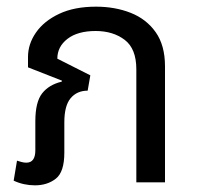

<svg xmlns="http://www.w3.org/2000/svg" viewBox="-20 -547 590 576"><path d="M85 9Q51 9 21 -5L31 -65Q37 -63 44.5 -61Q52 -59 59 -59Q86 -59 86 -96V-183Q86 -241 106.5 -267Q127 -293 165 -302L166 -305L64 -345V-376Q64 -415 88 -449.5Q112 -484 157.5 -505.5Q203 -527 268 -527Q325 -527 372 -508.5Q419 -490 447 -450.5Q475 -411 475 -348V0H389V-339Q389 -401 354 -427.5Q319 -454 267 -454Q213 -454 182.5 -430.5Q152 -407 152 -371L251 -321L243 -275Q211 -275 192 -252.5Q173 -230 173 -180V-89Q173 -31 147.5 -11Q122 9 85 9Z"/></svg>

Font: Noto Sans Thai UI SemCond
Style: Regular
Weight: 400
Width: 4
Designer: Monotype Design Team
Foundry: Monotype Imaging Inc.
Version: Version 2.000